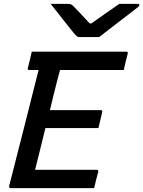

<svg xmlns="http://www.w3.org/2000/svg" viewBox="-20 -965 735 985"><path d="M35 0Q25 0 27 -11Q103 -307 178 -606H131Q119 -606 123 -617Q129 -640 133.5 -659Q138 -678 143 -700H627Q639 -700 635 -689Q629 -667 624.5 -648Q620 -629 615 -606H288Q284 -590 279.5 -574Q275 -558 271 -542Q262 -507 253.5 -471.5Q245 -436 236 -400H497Q502 -400 504 -396.5Q506 -393 504 -389Q501 -377 495.5 -352.5Q490 -328 485 -308H213Q200 -254 186.5 -200.5Q173 -147 160 -94H475Q486 -94 484 -83Q480 -69 474 -46Q468 -23 463 0ZM489 -775H387Q380 -775 375 -778.5Q370 -782 359 -795Q350 -806 329.5 -831.5Q309 -857 285 -888Q261 -919 240 -945H329Q340 -945 344 -943Q348 -941 355 -935Q379 -911 440 -845H449Q494 -877 529 -901.5Q564 -926 592 -945H686Q696 -945 695 -938Q694 -934 689.5 -930Q685 -926 667 -912Q646 -896 612 -870Q578 -844 544.5 -818Q511 -792 489 -775Z"/></svg>

Font: Recursive Mn Lnr St Med
Style: Italic
Weight: 500
Italic angle: -15°
Monospace: yes
Version: Version 1.079;hotconv 1.0.112;makeotfexe 2.5.65598; ttfautoh